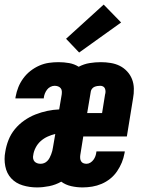

<svg xmlns="http://www.w3.org/2000/svg" viewBox="-22 -809 642 837"><path d="M139 8Q107 8 77 -1Q47 -10 27 -31.5Q7 -53 1 -84.5Q-5 -116 1 -147Q5 -173 15 -198.5Q25 -224 42.5 -245.5Q60 -267 83.5 -283.5Q107 -300 132.5 -310Q158 -320 184 -325.5Q210 -331 236 -332L247 -397Q248 -404 247.5 -411.5Q247 -419 242.5 -424.5Q238 -430 231 -432.5Q224 -435 216 -435Q207 -435 198 -430.5Q189 -426 183 -418Q177 -410 173.5 -401Q170 -392 169 -383Q169 -382 169 -381Q169 -380 168 -380H45Q45 -382 45.5 -383.5Q46 -385 46 -387Q50 -409 58 -429Q66 -449 79.5 -467.5Q93 -486 111 -500Q129 -514 149.5 -523Q170 -532 191 -535Q212 -538 233 -538Q257 -538 279.5 -534Q302 -530 321 -518Q344 -530 368.5 -534Q393 -538 418 -538Q439 -538 460.5 -534.5Q482 -531 500 -522Q518 -513 532 -498Q546 -483 553.5 -464Q561 -445 561.5 -423Q562 -401 558 -380L531 -214H341L328 -133Q327 -126 327.5 -119Q328 -112 331.5 -106Q335 -100 341.5 -97.5Q348 -95 355 -95Q364 -95 372 -100Q380 -105 385.5 -112.5Q391 -120 394 -128.5Q397 -137 398 -146Q398 -147 398 -147.5Q398 -148 399 -149H522Q522 -147 521.5 -145Q521 -143 521 -142Q517 -120 509 -100.5Q501 -81 488.5 -62.5Q476 -44 458.5 -30Q441 -16 421 -7.5Q401 1 380 4.5Q359 8 338 8Q313 8 288.5 2.5Q264 -3 245 -17Q220 -3 192.5 2.5Q165 8 139 8ZM423 -316 436 -397Q438 -403 438 -410Q438 -417 435.5 -423Q433 -429 427.5 -432Q422 -435 415 -435Q409 -435 402.5 -434Q396 -433 390 -430.5Q384 -428 379.5 -422.5Q375 -417 374 -411L358 -316ZM155 -95Q163 -95 170.5 -98Q178 -101 184 -107Q190 -113 194 -120.5Q198 -128 201 -136Q204 -144 206 -151.5Q208 -159 209 -167L219 -225Q202 -221 185.5 -213.5Q169 -206 155.5 -194Q142 -182 133.5 -165.5Q125 -149 123 -133Q121 -125 122.5 -117.5Q124 -110 128.5 -105Q133 -100 140 -97.5Q147 -95 155 -95ZM323 -580 266 -640 430 -789 506 -711Z"/></svg>

Font: Iosevka Curly Slab XBdExObl
Style: Regular
Weight: 800
Width: 7
Italic angle: -9°
Monospace: yes
Designer: Belleve Invis
Foundry: Belleve Invis
Version: Version 11.1.0; ttfautohint (v1.8.3)